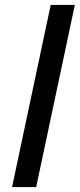

<svg xmlns="http://www.w3.org/2000/svg" viewBox="-20 -760 324 780"><path d="M29 0 186 -740H284L127 0Z"/></svg>

Font: Be Vietnam Pro
Style: Italic
Weight: 400
Italic angle: -12°
Designer: Lam Bao, Tony Le, Vietanh Nguyen
Foundry: Yellow Type Foundry
Version: Version 1.002; ttfautohint (v1.8.3)